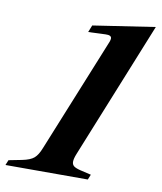

<svg xmlns="http://www.w3.org/2000/svg" viewBox="-137 -743 678 806"><g transform="rotate(10 201.5 -340.0)"><path d="M-50 -22 6 -33Q41 -40 56.5 -53.5Q72 -67 84 -98L282 -586Q285 -594 285 -600Q285 -614 260 -613L186 -610L198 -640L462 -680L227 -98Q218 -76 218 -63Q218 -51 226 -44.5Q234 -38 254 -33L301 -22L292 0H-59Z"/></g></svg>

Font: Ibarra Real Nova
Style: Bold Italic
Weight: 700
Italic angle: -22°
Designer: Jose Maria Ribagorda & Octavio Pardo
Foundry: Octavio Pardo
Version: Version 1.014